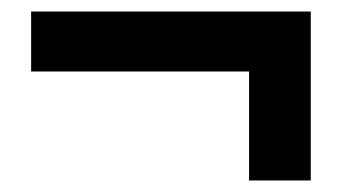

<svg xmlns="http://www.w3.org/2000/svg" viewBox="-20 -402 593 333"><path d="M412 -89H519V-382H34V-278H412Z"/></svg>

Font: Falling Sky
Style: SeBd
Weight: 600
Designer: Paul D. Hunt
Foundry: Adobe Systems Incorporated
Version: Version 1.02